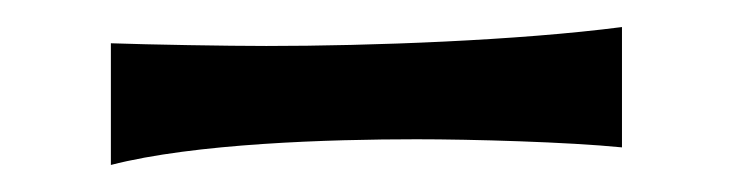

<svg xmlns="http://www.w3.org/2000/svg" viewBox="-20 -429 541 142"><path d="M440 -409C363 -399 254 -395 177 -395C148 -395 90 -396 62 -397V-307C124 -323 224 -326 288 -326C329 -326 400 -324 440 -320Z"/></svg>

Font: Original Surfer
Style: Regular
Weight: 400
Designer: Astigmatic (AOETI)
Foundry: Astigmatic (AOETI)
Version: Version 1.001